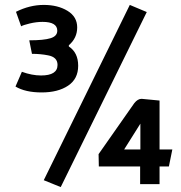

<svg xmlns="http://www.w3.org/2000/svg" viewBox="-20 -749 738 781"><path d="M227 12 158 -16 508 -729 577 -700ZM43 -397 69 -457Q110 -442 147 -442Q214 -442 214 -485Q214 -517 175 -524Q145 -530 110 -530L99 -585Q158 -585 185.5 -593.5Q213 -602 213 -624Q213 -660 153 -660Q128 -660 101 -653.5Q74 -647 66 -642L45 -701Q101 -729 158 -729Q215 -729 254.5 -705Q294 -681 294 -637.5Q294 -594 260 -565V-560Q298 -535 298 -481.5Q298 -428 257 -400.5Q216 -373 149.5 -373Q83 -373 43 -397ZM382 -72 381 -122 526 -329Q540 -347 556 -347L629 -340V-141H681L667 -72H629V0H550V-72ZM551 -246 485 -141H551Z"/></svg>

Font: Convergence
Style: Regular
Weight: 400
Designer: Nicolas Silva and John Vargas
Foundry: Nicolas Silva and Jonh Vargas
Version: Version 1.002